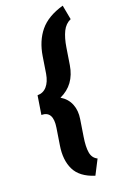

<svg xmlns="http://www.w3.org/2000/svg" viewBox="-178 -839 718 1073"><g transform="rotate(-20 181.0 -302.0)"><path d="M192.4 175.8Q107.4 148.9 78.9 90.3Q50.3 31.7 64 -51.8L79.6 -150.9Q94.7 -246.6 24.9 -246.6L42.5 -357.4Q76.7 -357.4 98.6 -382.8Q120.6 -408.2 128.4 -453.6L144 -552.7Q157.7 -639.2 204.3 -696Q251 -752.9 345.7 -779.8L361.8 -693.8Q329.1 -679.7 311.5 -643.8Q293.9 -607.9 285.2 -552.7L269.5 -453.6Q251.5 -342.8 158.2 -300.8Q197.3 -277.3 212.9 -238.3Q228.5 -199.2 220.7 -150.9L205.1 -51.8Q195.8 5.4 201.7 40.3Q207.5 75.2 236.8 89.4Z"/></g></svg>

Font: Roboto-BlackItalic
Style: Italic
Weight: 900
Italic angle: -12°
Designer: Google
Version: Version 1.100141; 2013